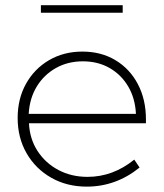

<svg xmlns="http://www.w3.org/2000/svg" viewBox="-20 -692 615 722"><path d="M504.9 -62Q416 9.8 306.2 9.8Q231.4 9.8 172.6 -23.7Q113.8 -57.1 80.1 -115.5Q46.4 -173.8 46.4 -248.5Q46.4 -320.8 77.9 -377.2Q109.4 -433.6 164.6 -465.8Q219.7 -498 290 -498Q360.4 -498 414.3 -465.6Q468.3 -433.1 498.5 -375.5Q528.8 -317.9 528.8 -242.7V-228.5H88.9Q91.8 -169.4 121.3 -124Q150.9 -78.6 199.7 -52.7Q248.5 -26.9 309.1 -26.9Q404.8 -26.9 484.9 -91.8ZM87.9 -263.7H491.2Q488.3 -322.3 462.2 -366.7Q436 -411.1 392.1 -436.3Q348.1 -461.4 291.5 -461.4Q234.9 -461.4 189.9 -436Q145 -410.6 118.2 -366.5Q91.3 -322.3 87.9 -263.7ZM441.4 -644H133.8V-672.4H441.4Z"/></svg>

Font: Kumbh Sans ExtraLight
Style: Regular
Weight: 250
Version: Version 1.005